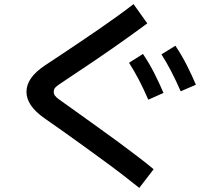

<svg xmlns="http://www.w3.org/2000/svg" viewBox="-20 -829 1040 936"><path d="M729 -4 659 87Q623 58 579.5 24.5Q536 -9 488 -44Q440 -79 390.5 -115Q341 -151 291.5 -186Q242 -221 196 -253Q152 -284 130.5 -316Q109 -348 109 -381Q109 -416 131.5 -448Q154 -480 199 -510Q237 -535 280.5 -564Q324 -593 370 -624Q416 -655 462.5 -687Q509 -719 552 -750Q595 -781 631 -809L698 -715Q660 -687 617 -656Q574 -625 528 -593Q482 -561 437 -530.5Q392 -500 349.5 -472Q307 -444 272 -420Q255 -409 248.5 -401Q242 -393 242 -381Q242 -371 248 -362.5Q254 -354 271 -342Q314 -312 361.5 -277.5Q409 -243 459 -207.5Q509 -172 557 -136.5Q605 -101 649 -67.5Q693 -34 729 -4ZM861 -384Q837 -438 814.5 -481.5Q792 -525 767 -564L835 -606Q866 -560 890.5 -511.5Q915 -463 935 -416ZM703 -343Q679 -398 656.5 -441Q634 -484 609 -523L677 -566Q708 -520 732.5 -471.5Q757 -423 777 -376Z"/></svg>

Font: Murecho Thin Medium
Style: Regular
Weight: 500
Version: Version 1.010